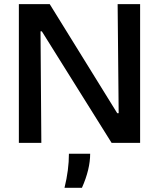

<svg xmlns="http://www.w3.org/2000/svg" viewBox="-20 -680 757 914"><path d="M69.8 0V-660.2H216.8L538.1 -141.1H544.9L540 -660.2H647V0H511.2L179.2 -530.8H172.9L176.8 0ZM287.1 213.9Q308.1 128.9 308.1 51.8H409.2Q409.2 126 370.1 213.9Z"/></svg>

Font: Bricolage Grotesque Medium
Style: Regular
Weight: 500
Designer: Mathieu Triay
Foundry: Atelier Triay
Version: Version 1.000;gftools[0.9.30]